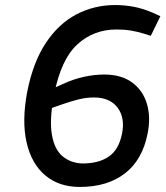

<svg xmlns="http://www.w3.org/2000/svg" viewBox="-20 -730 659 760"><path d="M295.7 10Q213.8 10 159.2 -35.7Q104.7 -81.4 85.2 -166.5Q65.8 -251.6 88 -367.9Q111.1 -484.2 161.5 -560.1Q211.8 -636 282.4 -673Q353 -710 435.5 -710Q473.6 -710 509.4 -703.2Q545.3 -696.5 584.4 -679.7L614.8 -665.8L576.9 -588.2L550.8 -596.4Q523.2 -605 497.7 -609.1Q472.3 -613.3 441.7 -613.3Q350.3 -613.3 285.9 -554.1Q221.5 -494.8 194.6 -357.5Q175 -258.1 185.2 -197.8Q195.5 -137.6 228.4 -110.8Q261.4 -84 307.4 -83Q371.5 -83 411 -110.5Q450.6 -138 463 -201Q475.6 -262.9 445.7 -303.5Q415.7 -344.2 351.6 -344.2Q321.3 -344.2 290.9 -336.6Q260.5 -329 223.1 -315.9L164.3 -295.1L167 -369.4L228.9 -397.5Q270.3 -416.7 311.8 -425.8Q353.3 -435 392.7 -435Q460 -435 502.7 -403.7Q545.5 -372.5 561.5 -319.3Q577.4 -266.1 564.2 -201Q543.8 -97.2 474.4 -43.6Q405.1 10 295.7 10Z"/></svg>

Font: REM Medium
Style: Italic
Weight: 500
Italic angle: -11°
Designer: Octavio Pardo
Foundry: Ashler Design
Version: Version 1.005;gftools[0.9.28]